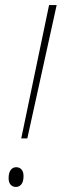

<svg xmlns="http://www.w3.org/2000/svg" viewBox="-20 -734 245 759"><path d="M174 -714H204L88 -187H64ZM14 -30Q14 -50 22 -61.5Q30 -73 44 -73Q57 -73 65 -64Q73 -55 73 -38Q73 -16 64.5 -5.5Q56 5 43 5Q30 5 22 -4Q14 -13 14 -30Z"/></svg>

Font: Noto Serif CondThin
Style: Italic
Weight: 250
Width: 3
Italic angle: -12°
Designer: Monotype Design Team
Foundry: Monotype Imaging Inc.
Version: Version 1.001